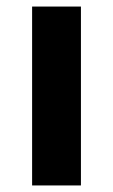

<svg xmlns="http://www.w3.org/2000/svg" viewBox="-20 -566 345 586"><path d="M227 0H78V-546H227Z"/></svg>

Font: Noto Sans Ol Chiki
Style: Regular
Weight: 400
Designer: Monotype Design Team, Lewis McGuffie
Foundry: Monotype Imaging Inc.
Version: Version 2.003